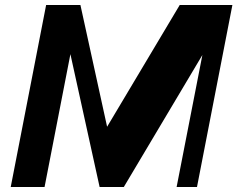

<svg xmlns="http://www.w3.org/2000/svg" viewBox="-20 -750 952 770"><path d="M23 0 165 -730H302.5L418 -203H386.5L700.8 -730H912L770 0H688.3L805.8 -602L828.3 -591L476.5 0H379.5L249.5 -591.3L273 -587.5L158.7 0Z"/></svg>

Font: Savate ExtraLight
Style: Italic
Weight: 200
Italic angle: -11°
Designer: Max Esnée
Foundry: Plomb Type
Version: Version 2.000